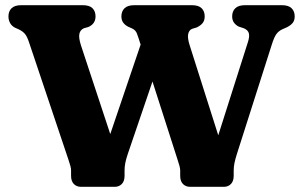

<svg xmlns="http://www.w3.org/2000/svg" viewBox="-20 -720 1158 740"><path d="M525 -556.9 613.7 -540.9 471.9 -124.8Q465.6 -105.9 462.8 -91.3Q460.1 -76.7 460.1 -63.6V-42.8Q460.1 -21.5 449.3 -10.7Q438.6 0 422.7 0H291.7Q275.5 0 264.7 -10.7Q253.9 -21.5 253.9 -42.8V-63.6Q253.9 -70.4 251 -81.3Q248 -92.3 243.9 -104.2L91.6 -557.8Q84.5 -578.9 76.7 -588.6Q68.9 -598.3 54.3 -605.9L38 -613.2Q25.4 -619.6 19 -631Q12.6 -642.4 12.6 -656.8Q12.6 -676.8 24.7 -688.4Q36.8 -700 62 -700H298.8Q324.5 -700 336.3 -688.4Q348.2 -676.8 348.2 -656.8Q348.2 -628.3 320.8 -616L303 -611Q289.1 -604.7 285.9 -589.5Q282.7 -574.3 292.1 -545L432.8 -119L357.3 -62.8ZM874.8 -656.8Q874.8 -676.8 887.1 -688.4Q899.4 -700 924.2 -700H1066.4Q1091.7 -700 1103.7 -688.4Q1115.8 -676.7 1115.8 -656.8Q1115.8 -642 1108.6 -632.4Q1101.4 -622.8 1085.6 -614.8L1068.1 -607.1Q1053.5 -600.3 1044.8 -588.1Q1036.1 -575.9 1026.8 -545.8L892.5 -124.8Q886.6 -105.9 883.6 -91.3Q880.7 -76.7 880.7 -63.6V-42.8Q880.7 -21.5 869.9 -10.7Q859.2 0 843.3 0H712.3Q696.1 0 685.3 -10.7Q674.5 -21.5 674.5 -42.8V-63.6Q674.5 -70.4 671.5 -81.3Q668.5 -92.3 664.5 -104.2L518.9 -557.8Q511.8 -580.5 507.2 -592Q502.6 -603.5 490 -609.9L473.7 -617.2Q461.9 -623.2 454.9 -632.8Q447.9 -642.4 447.9 -656.8Q447.9 -676.8 460.2 -688.4Q472.5 -700 497.3 -700H719.5Q745.2 -700 757 -688.4Q768.9 -676.8 768.9 -656.8Q768.9 -641.2 761.3 -631.5Q753.7 -621.8 738.7 -614.4L719.7 -608.6Q708.2 -603.5 705.2 -588.3Q702.2 -573.1 711.2 -545L846.5 -119L778 -62.8L935.2 -556.8Q942.3 -578.3 939.3 -591.1Q936.4 -603.8 920 -611L899.8 -617.6Q888.4 -623.4 881.6 -633.1Q874.8 -642.8 874.8 -656.8Z"/></svg>

Font: Fraunces SuperSoft
Style: Regular
Weight: 900
Version: Version 1.000;[b76b70a41]